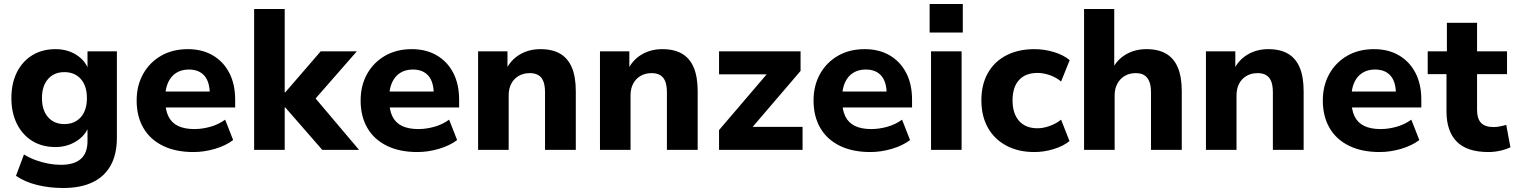

<svg xmlns="http://www.w3.org/2000/svg" viewBox="-20 -750 7583 961"><path d="M296 191Q228 191 166.5 176Q105 161 60 130L100 23Q127 40 158.5 51.5Q190 63 222.5 69Q255 75 284 75Q351 75 384.5 45.5Q418 16 418 -44V-117H424Q407 -71 361 -42.5Q315 -14 258 -14Q191 -14 141.5 -44.5Q92 -75 64.5 -130.5Q37 -186 37 -259Q37 -333 64.5 -388Q92 -443 141.5 -473.5Q191 -504 258 -504Q317 -504 362 -475.5Q407 -447 423 -401H418V-493H565V-60Q565 22 534 78Q503 134 443 162.5Q383 191 296 191ZM302 -129Q354 -129 384.5 -163.5Q415 -198 415 -259Q415 -320 384.5 -354.5Q354 -389 302 -389Q251 -389 220.5 -354.5Q190 -320 190 -259Q190 -198 220.5 -163.5Q251 -129 302 -129Z M948 11Q859 11 795 -20.5Q731 -52 697.5 -110Q664 -168 664 -247Q664 -322 696.5 -380Q729 -438 786.5 -471Q844 -504 920 -504Q992 -504 1045 -473Q1098 -442 1127.5 -385.5Q1157 -329 1157 -251V-212H789V-292H1045L1030 -278Q1030 -340 1003 -371Q976 -402 925 -402Q889 -402 862.5 -385.5Q836 -369 821.5 -337.5Q807 -306 807 -261V-251Q807 -200 823 -167.5Q839 -135 871.5 -119.5Q904 -104 953 -104Q992 -104 1033 -115.5Q1074 -127 1107 -151L1147 -49Q1110 -21 1056 -5Q1002 11 948 11Z M1252 0V-705H1405V-288H1408L1585 -493H1766L1535 -229L1536 -285L1777 0H1593L1408 -212H1405V0Z M2069 11Q1980 11 1916 -20.5Q1852 -52 1818.5 -110Q1785 -168 1785 -247Q1785 -322 1817.5 -380Q1850 -438 1907.5 -471Q1965 -504 2041 -504Q2113 -504 2166 -473Q2219 -442 2248.5 -385.5Q2278 -329 2278 -251V-212H1910V-292H2166L2151 -278Q2151 -340 2124 -371Q2097 -402 2046 -402Q2010 -402 1983.5 -385.5Q1957 -369 1942.5 -337.5Q1928 -306 1928 -261V-251Q1928 -200 1944 -167.5Q1960 -135 1992.5 -119.5Q2025 -104 2074 -104Q2113 -104 2154 -115.5Q2195 -127 2228 -151L2268 -49Q2231 -21 2177 -5Q2123 11 2069 11Z M2373 0V-493H2520V-400H2512Q2536 -450 2581.5 -477Q2627 -504 2685 -504Q2745 -504 2784 -481Q2823 -458 2842.5 -411.5Q2862 -365 2862 -293V0H2708V-287Q2708 -321 2700 -342Q2692 -363 2675 -373.5Q2658 -384 2632 -384Q2600 -384 2576 -370Q2552 -356 2539 -331Q2526 -306 2526 -273V0Z M2983 0V-493H3130V-400H3122Q3146 -450 3191.5 -477Q3237 -504 3295 -504Q3355 -504 3394 -481Q3433 -458 3452.5 -411.5Q3472 -365 3472 -293V0H3318V-287Q3318 -321 3310 -342Q3302 -363 3285 -373.5Q3268 -384 3242 -384Q3210 -384 3186 -370Q3162 -356 3149 -331Q3136 -306 3136 -273V0Z M3579 0V-99L3849 -415L3848 -378H3579V-493H3987V-395L3713 -75V-115H3997V0Z M4336 11Q4247 11 4183 -20.5Q4119 -52 4085.5 -110Q4052 -168 4052 -247Q4052 -322 4084.5 -380Q4117 -438 4174.5 -471Q4232 -504 4308 -504Q4380 -504 4433 -473Q4486 -442 4515.5 -385.5Q4545 -329 4545 -251V-212H4177V-292H4433L4418 -278Q4418 -340 4391 -371Q4364 -402 4313 -402Q4277 -402 4250.5 -385.5Q4224 -369 4209.5 -337.5Q4195 -306 4195 -261V-251Q4195 -200 4211 -167.5Q4227 -135 4259.5 -119.5Q4292 -104 4341 -104Q4380 -104 4421 -115.5Q4462 -127 4495 -151L4535 -49Q4498 -21 4444 -5Q4390 11 4336 11Z M4633 -587V-730H4799V-587ZM4640 0V-493H4793V0Z M5157 11Q5077 11 5017 -21Q4957 -53 4924.5 -111Q4892 -169 4892 -248Q4892 -327 4924.5 -384.5Q4957 -442 5017 -473Q5077 -504 5157 -504Q5207 -504 5255 -489.5Q5303 -475 5334 -449L5291 -342Q5266 -363 5234 -374Q5202 -385 5173 -385Q5113 -385 5080.5 -349.5Q5048 -314 5048 -247Q5048 -182 5080.5 -145Q5113 -108 5173 -108Q5202 -108 5234 -119.5Q5266 -131 5291 -151L5333 -44Q5303 -19 5254.5 -4Q5206 11 5157 11Z M5406 0V-705H5557V-401H5546Q5569 -450 5614.5 -477Q5660 -504 5718 -504Q5778 -504 5817 -481Q5856 -458 5875.5 -411.5Q5895 -365 5895 -293V0H5741V-287Q5741 -321 5732.5 -342Q5724 -363 5707.5 -373.5Q5691 -384 5665 -384Q5633 -384 5609.5 -370Q5586 -356 5572.5 -331Q5559 -306 5559 -273V0Z M6016 0V-493H6163V-400H6155Q6179 -450 6224.5 -477Q6270 -504 6328 -504Q6388 -504 6427 -481Q6466 -458 6485.5 -411.5Q6505 -365 6505 -293V0H6351V-287Q6351 -321 6343 -342Q6335 -363 6318 -373.5Q6301 -384 6275 -384Q6243 -384 6219 -370Q6195 -356 6182 -331Q6169 -306 6169 -273V0Z M6885 11Q6796 11 6732 -20.5Q6668 -52 6634.5 -110Q6601 -168 6601 -247Q6601 -322 6633.5 -380Q6666 -438 6723.5 -471Q6781 -504 6857 -504Q6929 -504 6982 -473Q7035 -442 7064.5 -385.5Q7094 -329 7094 -251V-212H6726V-292H6982L6967 -278Q6967 -340 6940 -371Q6913 -402 6862 -402Q6826 -402 6799.5 -385.5Q6773 -369 6758.5 -337.5Q6744 -306 6744 -261V-251Q6744 -200 6760 -167.5Q6776 -135 6808.5 -119.5Q6841 -104 6890 -104Q6929 -104 6970 -115.5Q7011 -127 7044 -151L7084 -49Q7047 -21 6993 -5Q6939 11 6885 11Z M7430 11Q7323 11 7271.5 -41Q7220 -93 7220 -193V-379H7126V-493H7222V-636H7373V-493H7523V-379H7373V-199Q7373 -156 7393 -135Q7413 -114 7456 -114Q7470 -114 7486 -117Q7502 -120 7519 -125L7540 -13Q7518 -2 7488.5 4.5Q7459 11 7430 11Z"/></svg>

Font: Nunito Sans 11pt ExtraBold
Style: Regular
Weight: 800
Version: Version 3.101;gftools[0.9.27]